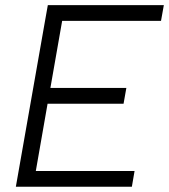

<svg xmlns="http://www.w3.org/2000/svg" viewBox="-20 -713 645 733"><path d="M40.5 0H483.4L493.7 -60.1H116.7L161.6 -316.9H451.7L462.4 -377.4H172.4L217.3 -633.3H594.7L605.5 -693.4H162.6L151.9 -633.3Z"/></svg>

Font: Cascadia Code NF Light
Style: Italic
Weight: 300
Italic angle: -10°
Monospace: yes
Designer: Aaron Bell
Foundry: Saja Typeworks
Version: Version 2404.023